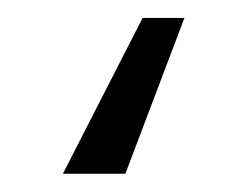

<svg xmlns="http://www.w3.org/2000/svg" viewBox="-20 7 275 213"><path d="M184.6 26.9 119.1 199.7H49.8L138.2 26.9Z"/></svg>

Font: Inter 24pt Light
Style: Regular
Weight: 300
Designer: Rasmus Andersson
Foundry: rsms
Version: Version 4.001;git-66647c0bb